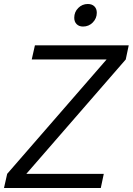

<svg xmlns="http://www.w3.org/2000/svg" viewBox="-23 -942 665 962"><path d="M-3 0 13 -71 511 -644H136L152 -715H622L607 -644L109 -71H497L482 0ZM393 -809Q373 -809 361 -821Q349 -833 349 -853Q349 -882 369 -902Q389 -922 417 -922Q438 -922 450 -910Q462 -898 462 -878Q462 -850 442 -829.5Q422 -809 393 -809Z"/></svg>

Font: Wix Madefor Text
Style: Italic
Weight: 400
Italic angle: -12°
Designer: Dalton Maag Ltd
Foundry: Dalton Maag Ltd
Version: Version 3.100